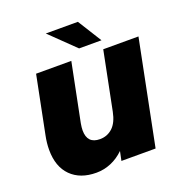

<svg xmlns="http://www.w3.org/2000/svg" viewBox="-160 -1055 1143 1209"><g transform="rotate(-20 411.0 -450.5)"><path d="M822 -700 682 0H453L466 -62Q427 -24 379.5 -4Q332 16 281 16Q173 16 111 -46Q49 -108 49 -221Q49 -266 59 -315L136 -700H372L294 -311Q289 -283 289 -264Q289 -175 374 -175Q423 -175 458.5 -207.5Q494 -240 508 -310L586 -700ZM280 -917H495L595 -757H445Z"/></g></svg>

Font: Montserrat Alternates Black
Style: Italic
Weight: 900
Italic angle: -11.3°
Designer: Julieta Ulanovsky
Foundry: Julieta Ulanovsky
Version: Version 7.200